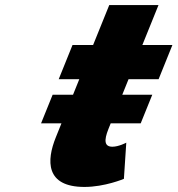

<svg xmlns="http://www.w3.org/2000/svg" viewBox="-20 -724 702 759"><path d="M348 -546H266.6L212.1 -411H293.5L268.7 -349.6H188.1L142.3 -236.4H222.9L200.6 -181C163.8 -90 158.8 15 313.9 15C394.2 15 469.8 -17 469.8 -17L479.2 -160C479.2 -160 449.6 -144 424.3 -144C393.5 -144 389.6 -167 409 -215L417.6 -236.4H536.2L582 -349.6H463.4L488.2 -411H607L661.5 -546H542.7L606.6 -704H411.9Z"/></svg>

Font: Hussar
Style: BdWideOblFour
Weight: 700
Foundry: Cannot Into Space Fonts
Version: Version 2.00